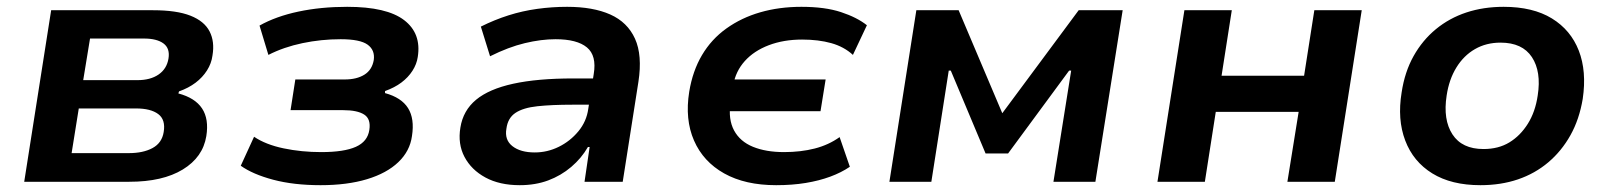

<svg xmlns="http://www.w3.org/2000/svg" viewBox="-20 -533 4726 563"><path d="M51 0 130 -503H429Q498 -503 538.5 -487Q579 -471 594.5 -441Q610 -411 603 -370Q600 -347 587 -326.5Q574 -306 553.5 -290.5Q533 -275 505 -265L503 -259Q552 -246 572.5 -215Q593 -184 585 -134Q575 -72 516 -36Q457 0 359 0ZM190 -84H358Q400 -84 427.5 -99Q455 -114 460 -146Q466 -182 444 -198.5Q422 -215 379 -215H211ZM224 -298H383Q421 -298 445 -314.5Q469 -331 474 -361Q479 -391 459.5 -405.5Q440 -420 402 -420H244Z M920 10Q841 10 781 -6Q721 -22 686 -47L725 -132Q759 -109 811.5 -98Q864 -87 922 -87Q989 -87 1023.5 -102.5Q1058 -118 1063 -152Q1068 -184 1048 -197Q1028 -210 986 -210H832L846 -300H991Q1026 -300 1048.5 -314Q1071 -328 1076 -357Q1080 -386 1058 -402Q1036 -418 979 -418Q922 -418 867 -406.5Q812 -395 767 -372L741 -458Q789 -485 855 -499Q921 -513 998 -513Q1114 -513 1165 -474Q1216 -435 1205 -366Q1202 -345 1189.5 -325.5Q1177 -306 1157 -291Q1137 -276 1109 -266V-260Q1157 -247 1176.5 -216Q1196 -185 1188 -134Q1182 -90 1148 -57.5Q1114 -25 1056 -7.5Q998 10 920 10Z M1504 10Q1445 10 1403.5 -12.5Q1362 -35 1342 -73Q1322 -111 1330 -159Q1338 -209 1376 -240.5Q1414 -272 1485 -287.5Q1556 -303 1661 -303H1738L1727 -226H1659Q1598 -226 1556 -221.5Q1514 -217 1491.5 -202Q1469 -187 1465 -156Q1459 -123 1482.5 -104.5Q1506 -86 1548 -86Q1585 -86 1618.5 -102.5Q1652 -119 1676 -148Q1700 -177 1705 -214L1721 -316Q1730 -370 1701 -394Q1672 -418 1609 -418Q1567 -418 1519 -406.5Q1471 -395 1417 -368L1390 -455Q1430 -475 1471 -488Q1512 -501 1555.5 -507Q1599 -513 1643 -513Q1719 -513 1769.5 -490.5Q1820 -468 1842 -419.5Q1864 -371 1852 -293L1806 0H1694L1709 -102H1704Q1685 -69 1655 -43.5Q1625 -18 1587.5 -4Q1550 10 1504 10Z M2256 10Q2165 10 2103.5 -24.5Q2042 -59 2015 -121Q1988 -183 2001 -264Q2011 -325 2038.5 -371.5Q2066 -418 2110 -449.5Q2154 -481 2209.5 -497Q2265 -513 2330 -513Q2399 -513 2446 -497.5Q2493 -482 2522 -459L2481 -372Q2455 -396 2417.5 -406.5Q2380 -417 2332 -417Q2278 -417 2234.5 -400.5Q2191 -384 2164 -354Q2137 -324 2130 -283L2124 -300H2401L2386 -207H2110L2122 -231Q2115 -183 2132.5 -150.5Q2150 -118 2188 -102.5Q2226 -87 2279 -87Q2328 -87 2369 -97.5Q2410 -108 2442 -131L2472 -44Q2447 -27 2414.5 -15Q2382 -3 2342.5 3.5Q2303 10 2256 10Z M2588 0 2667 -503H2791L2919 -201L3143 -503H3272L3192 0H3069L3121 -326H3115L2936 -83H2870L2768 -326H2762L2711 0Z M3374 0 3453 -503H3592L3562 -311H3804L3834 -503H3973L3894 0H3755L3788 -205H3545L3513 0Z M4321 10Q4236 10 4180 -24.5Q4124 -59 4100.5 -121Q4077 -183 4090 -262Q4099 -322 4125 -368.5Q4151 -415 4190.5 -447.5Q4230 -480 4280 -496.5Q4330 -513 4389 -513Q4475 -513 4530.5 -479Q4586 -445 4609.5 -384.5Q4633 -324 4621 -243Q4611 -183 4585 -136.5Q4559 -90 4520 -57Q4481 -24 4431 -7Q4381 10 4321 10ZM4330 -96Q4374 -96 4406 -115.5Q4438 -135 4460 -170Q4482 -205 4489 -253Q4500 -323 4472 -365.5Q4444 -408 4380 -408Q4338 -408 4305 -389Q4272 -370 4250.5 -335Q4229 -300 4222 -253Q4211 -182 4239 -139Q4267 -96 4330 -96Z"/></svg>

Font: Nunito Sans 6pt
Style: Bold Italic
Weight: 700
Italic angle: -9°
Version: Version 3.101;gftools[0.9.27]